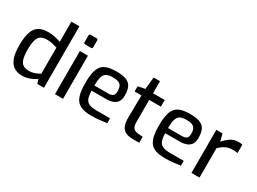

<svg xmlns="http://www.w3.org/2000/svg" viewBox="-40 -1411 2766 2064"><g transform="rotate(30 1343.5 -378.5)"><path d="M244 6Q179 6 136.5 -22Q94 -50 73 -109.5Q52 -169 52 -263Q52 -362 71.5 -423.5Q91 -485 135 -513.5Q179 -542 254 -542Q296 -542 337.5 -533Q379 -524 410 -513V-763H510V0H428L410 -53Q394 -39 366 -25.5Q338 -12 306 -3Q274 6 244 6ZM276 -76Q317 -76 350.5 -89Q384 -102 410 -116V-441Q379 -450 349.5 -457.5Q320 -465 284 -465Q237 -465 208 -448Q179 -431 166 -388Q153 -345 153 -268Q153 -197 165 -154.5Q177 -112 204.5 -94Q232 -76 276 -76Z M661 -625Q643 -625 643 -642V-726Q643 -744 661 -744H735Q743 -744 747 -739Q751 -734 751 -726V-642Q751 -625 735 -625ZM647 0V-535H747V0Z M1098 6Q1013 6 962.5 -19Q912 -44 890.5 -103.5Q869 -163 869 -268Q869 -375 890.5 -434.5Q912 -494 962 -518Q1012 -542 1097 -542Q1171 -542 1216.5 -526.5Q1262 -511 1283.5 -471.5Q1305 -432 1305 -362Q1305 -313 1285.5 -284Q1266 -255 1230.5 -242Q1195 -229 1146 -229H969Q970 -171 982.5 -136.5Q995 -102 1027.5 -86.5Q1060 -71 1123 -71H1290V-11Q1247 -5 1202 0.5Q1157 6 1098 6ZM968 -292H1137Q1177 -292 1196 -307Q1215 -322 1215 -362Q1215 -402 1203.5 -425Q1192 -448 1166 -458Q1140 -468 1097 -468Q1048 -468 1019.5 -453Q991 -438 979.5 -400Q968 -362 968 -292Z M1612 0Q1558 0 1522.5 -17.5Q1487 -35 1470.5 -74Q1454 -113 1455 -178L1459 -453H1374V-518L1461 -535L1476 -685H1555V-535H1700V-453H1555V-179Q1555 -148 1561 -129Q1567 -110 1578 -100Q1589 -90 1602 -85.5Q1615 -81 1627 -80L1693 -74V0Z M2012 6Q1927 6 1876.5 -19Q1826 -44 1804.5 -103.5Q1783 -163 1783 -268Q1783 -375 1804.5 -434.5Q1826 -494 1876 -518Q1926 -542 2011 -542Q2085 -542 2130.5 -526.5Q2176 -511 2197.5 -471.5Q2219 -432 2219 -362Q2219 -313 2199.5 -284Q2180 -255 2144.5 -242Q2109 -229 2060 -229H1883Q1884 -171 1896.5 -136.5Q1909 -102 1941.5 -86.5Q1974 -71 2037 -71H2204V-11Q2161 -5 2116 0.5Q2071 6 2012 6ZM1882 -292H2051Q2091 -292 2110 -307Q2129 -322 2129 -362Q2129 -402 2117.5 -425Q2106 -448 2080 -458Q2054 -468 2011 -468Q1962 -468 1933.5 -453Q1905 -438 1893.5 -400Q1882 -362 1882 -292Z M2341 0V-535H2418L2441 -445Q2475 -486 2517 -514Q2559 -542 2615 -542Q2628 -542 2640 -540.5Q2652 -539 2663 -536V-433Q2649 -435 2634 -436.5Q2619 -438 2603 -438Q2569 -438 2542 -430Q2515 -422 2490.5 -405.5Q2466 -389 2441 -365V0Z"/></g></svg>

Font: Exo Thin Medium
Style: Regular
Weight: 500
Version: Version 2.000